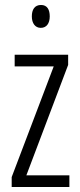

<svg xmlns="http://www.w3.org/2000/svg" viewBox="-20 -752 321 772"><path d="M145 -732C119 -732 108 -713 108 -686C108 -659 121 -640 144 -640C167 -640 180 -658 180 -686C180 -713 170 -732 145 -732ZM259 0V-47H86L254 -491V-532H39V-485H196L27 -40V0Z"/></svg>

Font: Noto Sans Arabic UI XCn Lt
Style: Regular
Weight: 300
Width: 2
Designer: Monotype Design Team, Nadine Chahine and Nizar Qandah
Foundry: Monotype Imaging Inc.
Version: Version 2.010